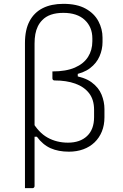

<svg xmlns="http://www.w3.org/2000/svg" viewBox="-20 -780 640 1000"><path d="M524 -169Q524 -128 510.5 -95Q497 -62 472.5 -38.5Q448 -15 414 -2.5Q380 10 339 10Q284 10 243.5 -8Q203 -26 172 -68H145V-152Q180 -90 227.5 -63.5Q275 -37 334 -37Q397 -37 433.5 -71.5Q470 -106 470 -170V-208Q470 -261 444 -294.5Q418 -328 372 -344.5Q326 -361 264 -361Q259 -361 256 -364Q253 -367 253 -372Q253 -376 253 -379.5Q253 -383 253 -386.5Q253 -390 253 -393.5Q253 -397 253 -400.5Q253 -404 253 -408Q324 -408 370 -428Q416 -448 438.5 -483.5Q461 -519 461 -565V-580Q461 -639 421.5 -676Q382 -713 310 -713Q273 -713 245.5 -703.5Q218 -694 200 -675Q186 -661 177 -642.5Q168 -624 164 -602Q160 -580 160 -553Q160 -497 160 -436Q160 -375 160 -311Q160 -247 160 -182.5Q160 -118 160 -54.5Q160 9 160 70.5Q160 132 160 189Q160 192 158.5 194.5Q157 197 155 198.5Q153 200 149 200Q139 200 129.5 200Q120 200 110 200Q110 175 110 150.5Q110 126 110 101Q110 3 110 -76Q110 -155 110 -227.5Q110 -300 110 -379Q110 -458 110 -556Q110 -625 134 -670Q158 -715 202.5 -737.5Q247 -760 310 -760Q381 -760 426 -735Q471 -710 492.5 -669.5Q514 -629 514 -584V-561Q514 -523 498.5 -487Q483 -451 449 -425Q415 -399 357 -389L385 -420V-357L357 -387Q421 -378 457.5 -351Q494 -324 509 -287Q524 -250 524 -212Z"/></svg>

Font: Recursive Sans Linear Light
Style: Regular
Weight: 300
Version: Version 1.085